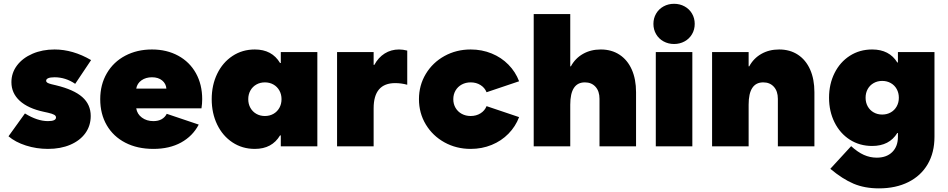

<svg xmlns="http://www.w3.org/2000/svg" viewBox="-20 -782 5066 1026"><path d="M25.4 -53.7 113.3 -175.8Q179.2 -134.8 236.3 -134.8Q279.3 -134.8 279.3 -154.3Q279.3 -163.1 269.5 -168.7Q259.8 -174.3 236.3 -179.7L213.9 -184.6Q129.9 -202.6 85.4 -243.4Q41 -284.2 41 -342.8Q41 -392.6 71 -432.4Q101.1 -472.2 153.8 -494.9Q206.5 -517.6 271.5 -517.6Q369.6 -517.6 466.8 -460.9L381.8 -334Q330.6 -369.1 271.5 -369.1Q249.5 -369.1 238 -364.3Q226.6 -359.4 226.6 -350.6Q226.6 -344.2 232.9 -340.1Q239.3 -335.9 254.9 -332L279.3 -326.2Q374.5 -303.2 419.7 -263.4Q464.8 -223.6 464.8 -162.1Q464.8 -110.4 436.3 -70.6Q407.7 -30.8 355.7 -8.5Q303.7 13.7 236.3 13.7Q174.8 13.7 118.4 -4.4Q62 -22.5 25.4 -53.7Z M515.6 -252Q515.6 -330.1 551 -390.6Q586.4 -451.2 649.4 -484.4Q712.4 -517.6 792 -517.6Q871.1 -517.6 932.1 -484.4Q993.2 -451.2 1026.9 -390.9Q1060.5 -330.6 1060.5 -252Q1060.5 -228 1056.6 -203.1H708Q712.9 -172.4 738.3 -153.6Q763.7 -134.8 799.8 -134.8Q825.7 -134.8 843.8 -145Q861.8 -155.3 871.1 -173.8L1042 -116.2Q1009.8 -54.7 947.8 -20.5Q885.7 13.7 799.8 13.7Q713.9 13.7 649.7 -19.5Q585.4 -52.7 550.5 -112.8Q515.6 -172.9 515.6 -252ZM869.1 -308.6Q867.2 -335 846.4 -352.1Q825.7 -369.1 792 -369.1Q759.3 -369.1 736.1 -352.8Q712.9 -336.4 708 -308.6Z M1484.4 -252Q1484.4 -277.8 1472.9 -298.3Q1461.4 -318.8 1441.2 -330.3Q1420.9 -341.8 1395.5 -341.8Q1370.1 -341.8 1349.9 -330.3Q1329.6 -318.8 1318.1 -298.3Q1306.6 -277.8 1306.6 -252Q1306.6 -226.1 1318.1 -205.6Q1329.6 -185.1 1349.9 -173.6Q1370.1 -162.1 1395.5 -162.1Q1420.9 -162.1 1441.2 -173.6Q1461.4 -185.1 1472.9 -205.6Q1484.4 -226.1 1484.4 -252ZM1480.5 0V-58.6H1476.6Q1433.6 13.7 1341.8 13.7Q1274.9 13.7 1222.4 -21Q1169.9 -55.7 1140.6 -116.2Q1111.3 -176.8 1111.3 -252Q1111.3 -327.1 1140.6 -387.7Q1169.9 -448.2 1222.4 -482.9Q1274.9 -517.6 1341.8 -517.6Q1433.6 -517.6 1476.6 -445.3H1480.5V-503.9H1675.8V0Z M1781.2 -503.9H1976.6V-435.5H1980.5Q2001.5 -474.6 2035.6 -496.1Q2069.8 -517.6 2112.3 -517.6Q2132.8 -517.6 2156.2 -511.7V-329.1Q2124 -337.9 2091.8 -337.9Q1976.6 -337.9 1976.6 -203.1V0H1781.2Z M2218.8 -252Q2218.8 -326.2 2255.4 -387Q2292 -447.8 2355.2 -482.7Q2418.5 -517.6 2495.1 -517.6Q2555.2 -517.6 2607.2 -496.3Q2659.2 -475.1 2697 -436.5Q2734.9 -397.9 2753.9 -347.7L2580.1 -289.1Q2570.3 -313.5 2547.6 -327.6Q2524.9 -341.8 2495.1 -341.8Q2468.8 -341.8 2447.5 -330.3Q2426.3 -318.8 2414.3 -298.3Q2402.3 -277.8 2402.3 -252Q2402.3 -226.1 2414.3 -205.6Q2426.3 -185.1 2447.5 -173.6Q2468.8 -162.1 2495.1 -162.1Q2524.9 -162.1 2547.6 -176.3Q2570.3 -190.4 2580.1 -214.8L2753.9 -156.2Q2734.9 -106 2697 -67.4Q2659.2 -28.8 2607.2 -7.6Q2555.2 13.7 2495.1 13.7Q2418.5 13.7 2355.2 -21.2Q2292 -56.2 2255.4 -116.9Q2218.8 -177.7 2218.8 -252Z M2832 -707H3027.3V-427.7H3030.8Q3053.7 -470.2 3095.2 -493.9Q3136.7 -517.6 3190.4 -517.6Q3248 -517.6 3290.5 -489.7Q3333 -461.9 3356 -410.4Q3378.9 -358.9 3378.9 -289.1V0H3183.6V-253.9Q3183.6 -294.4 3162.4 -318.1Q3141.1 -341.8 3105.5 -341.8Q3027.3 -341.8 3027.3 -222.7V0H2832Z M3484.4 -503.9H3679.7V0H3484.4ZM3471.7 -654.3Q3471.7 -684.6 3486.1 -709.2Q3500.5 -733.9 3525.9 -747.8Q3551.3 -761.7 3582 -761.7Q3612.8 -761.7 3638.2 -747.8Q3663.6 -733.9 3678 -709.2Q3692.4 -684.6 3692.4 -654.3Q3692.4 -624 3678 -599.4Q3663.6 -574.7 3638.2 -560.8Q3612.8 -546.9 3582 -546.9Q3551.3 -546.9 3525.9 -560.8Q3500.5 -574.7 3486.1 -599.4Q3471.7 -624 3471.7 -654.3Z M3785.2 -503.9H3980.5V-427.7H3983.9Q4006.8 -470.2 4048.3 -493.9Q4089.8 -517.6 4143.6 -517.6Q4201.2 -517.6 4243.7 -489.7Q4286.1 -461.9 4309.1 -410.4Q4332 -358.9 4332 -289.1V0H4136.7V-253.9Q4136.7 -294.4 4115.5 -318.1Q4094.2 -341.8 4058.6 -341.8Q3980.5 -341.8 3980.5 -222.7V0H3785.2Z M4783.2 -259.8Q4783.2 -285.6 4771.7 -306.2Q4760.3 -326.7 4740 -338.1Q4719.7 -349.6 4694.3 -349.6Q4668.9 -349.6 4648.7 -338.1Q4628.4 -326.7 4616.9 -306.2Q4605.5 -285.6 4605.5 -259.8Q4605.5 -233.9 4616.9 -213.4Q4628.4 -192.9 4648.7 -181.4Q4668.9 -169.9 4694.3 -169.9Q4719.7 -169.9 4740 -181.4Q4760.3 -192.9 4771.7 -213.4Q4783.2 -233.9 4783.2 -259.8ZM4417 120.1 4528.3 -1Q4563 30.8 4596.2 45.7Q4629.4 60.5 4665 60.5Q4717.8 60.5 4748 30.5Q4778.3 0.5 4778.3 -50.8V-71.3H4774.9Q4732.4 -2 4640.6 -2Q4573.7 -2 4521.2 -35.6Q4468.8 -69.3 4439.5 -128.2Q4410.2 -187 4410.2 -259.8Q4410.2 -332.5 4439.5 -391.4Q4468.8 -450.2 4521.2 -483.9Q4573.7 -517.6 4640.6 -517.6Q4732.4 -517.6 4774.9 -448.2H4778.3V-503.9H4973.6V-50.8Q4973.6 33.2 4937.5 95.2Q4901.4 157.2 4834.2 190.9Q4767.1 224.6 4676.8 224.6Q4600.6 224.6 4541.5 199.7Q4482.4 174.8 4417 120.1Z"/></svg>

Font: Wanted Sans ExtraBlack
Style: Regular
Weight: 900
Designer: Original Design by Kil Hyung-jin and Kang Hanbin, Wanted Lab, Inc; Hangeul from Source Han Sans by Jang Soo-young and Ka
Foundry: Wanted Lab, Inc.
Version: Version 1.001